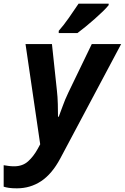

<svg xmlns="http://www.w3.org/2000/svg" viewBox="-89 -786 680 1046"><path d="M-12 120Q34 120 64 93Q94 66 117 24L130 0L50 -546H194L221 -293Q225 -259 226 -219Q227 -179 227 -150H231Q241 -175 252.5 -208Q264 -241 284 -283L411 -546H571L239 78Q194 162 135 201Q76 240 3 240Q-23 240 -40 237.5Q-57 235 -69 231V114Q-56 116 -42.5 118Q-29 120 -12 120ZM231 -606V-618Q256 -646 286 -688.5Q316 -731 339 -766H503V-758Q492 -744 471.5 -724Q451 -704 426 -682Q401 -660 376.5 -640Q352 -620 333 -606Z"/></svg>

Font: BC Sans
Style: Bold Italic
Weight: 700
Italic angle: -12°
Designer: Monotype Design Team
Province of B.C.
Foundry: Monotype Imaging Inc.
Version: Version 2.000;GOOG;noto-source:20170915:90ef993387c0